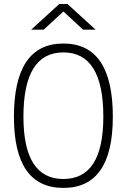

<svg xmlns="http://www.w3.org/2000/svg" viewBox="-20 -918 626 948"><path d="M293 9.8Q48.8 9.8 48.8 -341.8Q48.8 -703.1 293 -703.1Q537.1 -703.1 537.1 -341.8Q537.1 9.8 293 9.8ZM293 -34.2Q490.2 -34.2 490.2 -341.8Q490.2 -659.2 293 -659.2Q95.7 -659.2 95.7 -341.8Q95.7 -34.2 293 -34.2ZM133.8 -771.5 272.9 -898.4H313L452.1 -771.5H390.1L293 -861.3L195.8 -771.5Z"/></svg>

Font: Cascadia Code NF ExtraLight
Style: Regular
Weight: 200
Monospace: yes
Designer: Aaron Bell
Foundry: Saja Typeworks
Version: Version 2404.023; ttfautohint (v1.8.4)